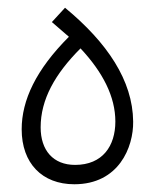

<svg xmlns="http://www.w3.org/2000/svg" viewBox="-20 -475 400 496"><path d="M172 1C287 1 325 -95 324 -161C323 -267 257 -365 148 -455L114 -418L158 -380C73 -295 36 -216 36 -141C36 -53 89 1 172 1ZM174 -49C117 -49 85 -87 85 -146C85 -218 122 -284 188 -350C246 -288 278 -225 278 -161C278 -98 245 -49 174 -49Z"/></svg>

Font: Noto Sans Arabic Cond Light
Style: Regular
Weight: 300
Width: 3
Designer: Monotype Design Team, Nadine Chahine, Nizar Qandah and Khaled Hosny
Foundry: Monotype Imaging Inc.
Version: Version 2.012